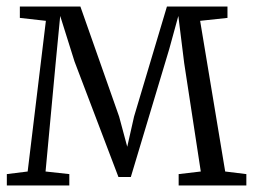

<svg xmlns="http://www.w3.org/2000/svg" viewBox="-20 -570 777 590"><path d="M1 0V-35L65 -43L121 -506L41 -515V-550H227L346 -212L371 -119L392 -212L493 -550H679V-515L595 -506L672 -43L737 -35V0H529V-35L597 -43L546 -376L528 -521L500 -419L382 -26H344L209 -381L165 -521L151 -376L120 -43L193 -35V0Z"/></svg>

Font: Aikya
Style: Regular
Weight: 400
Designer: Neelakash Kshetrimayum (Latin subset based on Merriweather by Eben Sorkin)
Foundry: Brand New Type
Version: Version 1.00 b005